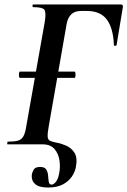

<svg xmlns="http://www.w3.org/2000/svg" viewBox="-20 -645 569 858"><path d="M195 193Q155 193 137.5 178Q120 163 122 138Q123 127 130 114Q137 101 159 101Q180 101 187 113Q194 125 195 140.5Q196 156 198 168Q200 180 211 180Q219 180 229 168.5Q239 157 244 132Q250 104 246 73.5Q242 43 224 21.5Q206 0 170 0H13Q12 0 12.5 -6Q13 -12 14 -12Q42 -12 58.5 -16Q75 -20 84 -35Q93 -50 98 -84L180 -547Q187 -591 178 -602Q169 -613 129 -613Q125 -613 125 -619Q125 -625 129 -625H520Q531 -625 529 -613L501 -444Q500 -440 494.5 -440Q489 -440 489 -444Q486 -519 457.5 -557.5Q429 -596 368 -596H342Q314 -596 298.5 -581Q283 -566 278 -539L198 -82Q192 -49 193 -34.5Q194 -20 204 -15.5Q214 -11 235 -7Q253 -4 276 6Q299 16 313 38Q327 60 319 102Q315 124 300.5 145Q286 166 260 179.5Q234 193 195 193ZM69 -297Q66 -297 65 -304Q64 -311 65 -318Q66 -325 69 -325H313Q316 -325 317 -318Q318 -311 317 -304Q316 -297 313 -297Z"/></svg>

Font: Cormorant
Style: Bold Italic
Weight: 700
Italic angle: -10°
Designer: Christian Thalmann (Catharsis Fonts)
Foundry: Catharsis Fonts
Version: Version 4.000